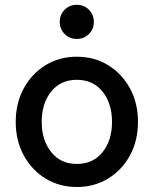

<svg xmlns="http://www.w3.org/2000/svg" viewBox="-20 -749 624 780"><path d="M43.9 -253.9Q43.9 -330.6 76.7 -390.4Q109.4 -450.2 165.5 -484.4Q221.7 -518.6 292 -518.6Q362.8 -518.6 418.9 -484.4Q475.1 -450.2 507.8 -390.4Q540.5 -330.6 540.5 -253.9Q540.5 -177.2 507.8 -117.4Q475.1 -57.6 418.9 -23.4Q362.8 10.7 292 10.7Q221.7 10.7 165.5 -23.4Q109.4 -57.6 76.7 -117.4Q43.9 -177.2 43.9 -253.9ZM149.4 -253.9Q149.4 -180.2 187.7 -131.6Q226.1 -83 292 -83Q358.4 -83 396.7 -131.1Q435.1 -179.2 435.1 -253.9Q435.1 -328.6 396.7 -376.7Q358.4 -424.8 292 -424.8Q226.1 -424.8 187.7 -376.7Q149.4 -328.6 149.4 -253.9ZM222.7 -660.2Q222.7 -689.5 242.7 -709.5Q262.7 -729.5 292 -729.5Q321.3 -729.5 341.3 -709.5Q361.3 -689.5 361.3 -660.2Q361.3 -630.9 341.3 -610.8Q321.3 -590.8 292 -590.8Q262.7 -590.8 242.7 -610.8Q222.7 -630.9 222.7 -660.2Z"/></svg>

Font: Giphurs Medium
Style: Regular
Weight: 500
Version: Version 0.920; ttfautohint (v1.8.4.7-5d5b)